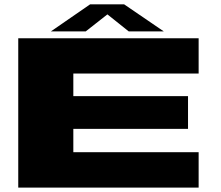

<svg xmlns="http://www.w3.org/2000/svg" viewBox="-20 -848 997 868"><path d="M62.5 0V-675H878V-515.5H311.5V-413.5H830V-265.5H311.5V-160H878V0ZM210 -706 387.5 -828.5H541L720.5 -706H562L465.5 -783L367.5 -706Z"/></svg>

Font: Anybody UltraExpanded ExtraBold
Style: Regular
Weight: 800
Width: 9
Designer: Tyler Finck
Foundry: Etcetera Type Company
Version: Version 1.010; ttfautohint (v1.8.3) -l 8 -r 50 -G 200 -x 14 